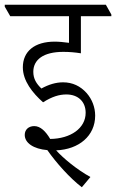

<svg xmlns="http://www.w3.org/2000/svg" viewBox="-50 -643 488 807"><path d="M294 144 330 101C272 69 216 22 186 -11C282 -15 350 -72 350 -157C350 -192 337 -226 314 -252C288 -281 255 -297 215 -297C185 -297 155 -288 124 -271C103 -291 90 -312 90 -341C90 -392 132 -425 216 -425C241 -425 265 -423 290 -419V-575H418V-582L395 -623H-30V-615L-7 -575H240V-463C217 -466 198 -468 180 -468C95 -468 46 -427 46 -360C46 -303 87 -252 131 -213C169 -237 199 -246 229 -246C278 -246 310 -216 310 -169C310 -104 247 -60 161 -59C142 -91 120 -113 94 -113C70 -113 54 -98 54 -76C54 -42 91 -17 149 -12C186 41 244 106 294 144Z"/></svg>

Font: Noto Serif Devanagari Condensed Light
Style: Regular
Weight: 300
Width: 3
Designer: Universal Thirst, Indian Type Foundry and the Monotype Design Team
Foundry: Monotype Imaging Inc.
Version: Version 2.004